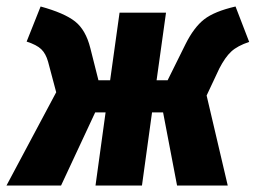

<svg xmlns="http://www.w3.org/2000/svg" viewBox="-45 -571 787 591"><path d="M722 -442Q686 -430 667 -412.5Q648 -395 630 -360L591 -277L656 0H500L457 -225H423L392 0H249L280 -225H248L143 0H-25L128 -287L103 -381Q96 -406 82 -419.5Q68 -433 37 -443L80 -551Q153 -531 186 -505Q219 -479 233 -423L258 -324H294L323 -532H466L437 -324H471L526 -435Q552 -487 583.5 -511.5Q615 -536 680 -551Z"/></svg>

Font: Fira Sans Condensed ExtraBold
Style: Italic
Weight: 800
Width: 3
Italic angle: -8°
Designer: bBox Type GmbH & Carrois Corporate GbR & Edenspiekermann AG
Foundry: bBox Type GmbH & Carrois Corporate GbR & Edenspiekermann AG
Version: Version 4.301